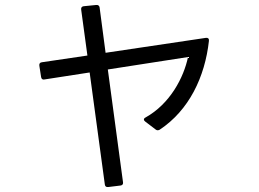

<svg xmlns="http://www.w3.org/2000/svg" viewBox="-20 -710 1040 771"><path d="M401 31C402 39 407 42 415 41L464 35C472 34 475 29 474 22L413 -431L735 -481C718 -399 663 -293 564 -238C556 -234 556 -227 563 -222L605 -190C610 -186 615 -186 621 -189C739 -267 803 -401 819 -546C820 -555 815 -559 807 -558L404 -498L380 -680C379 -687 374 -691 366 -690L316 -685C308 -684 305 -679 306 -671L331 -487L148 -460C140 -459 137 -454 138 -446L145 -401C146 -393 151 -389 159 -391L340 -419Z"/></svg>

Font: LINE Seed JP_OTF Regular
Style: Regular
Weight: 400
Designer: LY Corporation & Fontrix & Fontworks
Version: Version 1.002